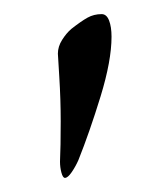

<svg xmlns="http://www.w3.org/2000/svg" viewBox="-20 -696 218 272"><path d="M62 -444ZM65 -467Q66 -488 66 -524Q66 -555 64 -587Q62 -619 62 -620Q62 -630 68 -639.5Q74 -649 81 -655Q95 -666 104 -671Q113 -676 124 -676Q131 -676 134.5 -667Q138 -658 138 -644Q138 -610 122.5 -559.5Q107 -509 91 -469Q87 -460 81.5 -452Q76 -444 72 -444Q69 -444 67 -451.5Q65 -459 65 -467Z"/></svg>

Font: EB Garamond
Style: Regular
Weight: 400
Designer: Georg Duffner and Octavio Pardo
Foundry: Georg Duffner
Version: Version 1.000; ttfautohint (v1.6)